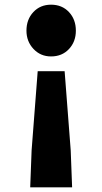

<svg xmlns="http://www.w3.org/2000/svg" viewBox="-20 -603 437 820"><path d="M115 39 141 -299H256L282 39L288 197H109ZM93 -472Q93 -520 122.5 -551.5Q152 -583 198 -583Q245 -583 274.5 -551.5Q304 -520 304 -472Q304 -425 274.5 -393.5Q245 -362 198 -362Q153 -362 123 -394Q93 -426 93 -472Z"/></svg>

Font: Merged Yaku Han JP Black
Style: Regular
Weight: 900
Designer: Ryoko NISHIZUKA 西塚涼子 (kana, bopomofo & ideographs); Paul D. Hunt (Latin, Greek & Cyrillic); Sandoll Communications 산돌커뮤니
Foundry: Adobe
Version: Version 2.004